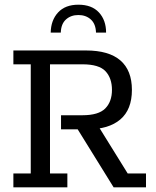

<svg xmlns="http://www.w3.org/2000/svg" viewBox="-20 -798 664 818"><path d="M37 0V-59H111V-524H37V-583H346Q444 -583 493 -540.5Q542 -498 542 -415Q542 -331 492.5 -289Q443 -247 352 -247H335L390 -275L524 -59H602V0H464L311 -247H240V-307H331Q400 -307 428.5 -336Q457 -365 457 -415Q457 -465 429.5 -494.5Q402 -524 331 -524H193V-59H267V0ZM196 -659Q197 -712 227.5 -745Q258 -778 314 -778Q371 -778 401.5 -745Q432 -712 432 -659H389Q388 -696 367 -715Q346 -734 314 -734Q282 -734 261 -715Q240 -696 239 -659Z"/></svg>

Font: Rokkitt
Style: Regular
Weight: 400
Designer: Vernon Adams
Foundry: Vernon Adams
Version: Version 3.103